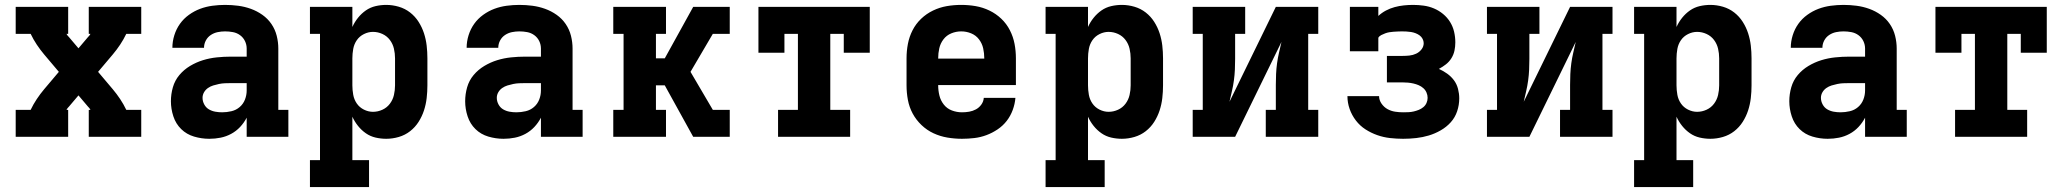

<svg xmlns="http://www.w3.org/2000/svg" viewBox="-20 -558 8440 783"><path d="M44 0V-110H105Q116 -133 130 -154Q144 -175 160 -194L220 -265L160 -336Q144 -355 130 -376Q116 -397 105 -420H44V-530H258V-420H251Q253 -416 255.5 -413Q258 -410 261 -407L300 -361L339 -407Q342 -410 344.5 -413Q347 -416 349 -420H342V-530H556V-420H495Q484 -397 470 -376Q456 -355 440 -336L380 -265L440 -194Q456 -175 470 -154Q484 -133 495 -110H556V0H342V-110H349Q347 -114 344.5 -117Q342 -120 339 -123L300 -169L261 -123Q258 -120 255.5 -117Q253 -114 251 -110H258V0Z M834 8Q834 8 834 8Q834 8 834 8H833Q802 8 771.5 -1Q741 -10 719 -31.5Q697 -53 687 -83.5Q677 -114 677 -145Q677 -174 685 -202Q693 -230 711.5 -252Q730 -274 755 -289Q780 -304 807.5 -312.5Q835 -321 864 -324Q893 -327 921 -327H986V-360Q986 -376 979 -390.5Q972 -405 959 -414.5Q946 -424 930 -427Q914 -430 898 -430Q883 -430 868 -427Q853 -424 840 -415.5Q827 -407 819.5 -393Q812 -379 812 -363H683Q683 -363 683 -363Q683 -363 683 -363Q683 -389 691 -414.5Q699 -440 714 -461Q729 -482 750.5 -497.5Q772 -513 796 -522Q820 -531 846 -534.5Q872 -538 898 -538Q925 -538 951.5 -534.5Q978 -531 1003 -522Q1028 -513 1050 -497.5Q1072 -482 1087 -460Q1102 -438 1108.5 -412Q1115 -386 1115 -360V-110H1156V0H986V-78Q975 -57 959 -40Q943 -23 922.5 -12Q902 -1 879.5 3.5Q857 8 834 8ZM886 -100Q905 -100 924 -104.5Q943 -109 957.5 -121.5Q972 -134 979 -152Q986 -170 986 -189V-219H921Q909 -219 897 -218.5Q885 -218 873 -215.5Q861 -213 849.5 -209.5Q838 -206 828 -199Q818 -192 812 -181.5Q806 -171 806 -159Q806 -145 813 -132Q820 -119 832 -112Q844 -105 858 -102.5Q872 -100 886 -100Z M1244 205V95H1285V-420H1244V-530H1417V-448Q1426 -468 1440 -485.5Q1454 -503 1472 -515.5Q1490 -528 1511.5 -533Q1533 -538 1555 -538Q1581 -538 1606.5 -530.5Q1632 -523 1652.5 -507Q1673 -491 1687 -469Q1701 -447 1709 -422.5Q1717 -398 1720 -372Q1723 -346 1723 -320V-210Q1723 -184 1720 -158Q1717 -132 1709 -107.5Q1701 -83 1687 -61Q1673 -39 1652.5 -23Q1632 -7 1606.5 0.5Q1581 8 1555 8Q1533 8 1511.5 3Q1490 -2 1472 -14.5Q1454 -27 1440 -44.5Q1426 -62 1417 -82V95H1485V205ZM1501 -102Q1521 -102 1539.5 -110.5Q1558 -119 1570 -135Q1582 -151 1586.5 -170.5Q1591 -190 1591 -210V-320Q1591 -340 1586.5 -359.5Q1582 -379 1570 -395Q1558 -411 1539.5 -419.5Q1521 -428 1501 -428Q1482 -428 1464 -419Q1446 -410 1435 -394Q1424 -378 1420.5 -358.5Q1417 -339 1417 -320V-210Q1417 -191 1420.5 -171.5Q1424 -152 1435 -136Q1446 -120 1464 -111Q1482 -102 1501 -102Z M2034 8Q2034 8 2034 8Q2034 8 2034 8H2033Q2002 8 1971.5 -1Q1941 -10 1919 -31.5Q1897 -53 1887 -83.5Q1877 -114 1877 -145Q1877 -174 1885 -202Q1893 -230 1911.5 -252Q1930 -274 1955 -289Q1980 -304 2007.5 -312.5Q2035 -321 2064 -324Q2093 -327 2121 -327H2186V-360Q2186 -376 2179 -390.5Q2172 -405 2159 -414.5Q2146 -424 2130 -427Q2114 -430 2098 -430Q2083 -430 2068 -427Q2053 -424 2040 -415.5Q2027 -407 2019.5 -393Q2012 -379 2012 -363H1883Q1883 -363 1883 -363Q1883 -363 1883 -363Q1883 -389 1891 -414.5Q1899 -440 1914 -461Q1929 -482 1950.5 -497.5Q1972 -513 1996 -522Q2020 -531 2046 -534.5Q2072 -538 2098 -538Q2125 -538 2151.5 -534.5Q2178 -531 2203 -522Q2228 -513 2250 -497.5Q2272 -482 2287 -460Q2302 -438 2308.5 -412Q2315 -386 2315 -360V-110H2356V0H2186V-78Q2175 -57 2159 -40Q2143 -23 2122.5 -12Q2102 -1 2079.5 3.5Q2057 8 2034 8ZM2086 -100Q2105 -100 2124 -104.5Q2143 -109 2157.5 -121.5Q2172 -134 2179 -152Q2186 -170 2186 -189V-219H2121Q2109 -219 2097 -218.5Q2085 -218 2073 -215.5Q2061 -213 2049.5 -209.5Q2038 -206 2028 -199Q2018 -192 2012 -181.5Q2006 -171 2006 -159Q2006 -145 2013 -132Q2020 -119 2032 -112Q2044 -105 2058 -102.5Q2072 -100 2086 -100Z M2481 0V-110H2523V-420H2481V-530H2696V-420H2655V-320H2691L2807 -530H2956V-420H2887L2796 -265L2887 -110H2956V0H2807L2691 -210H2655V-110H2696V0Z M3153 0V-110H3234V-420H3179V-343H3073V-530H3527V-343H3421V-420H3366V-110H3447V0Z M3903 8Q3873 8 3843.5 3Q3814 -2 3787 -14.5Q3760 -27 3738 -48Q3716 -69 3702 -95Q3688 -121 3682.5 -150.5Q3677 -180 3677 -210V-320Q3677 -350 3682.5 -379Q3688 -408 3701.5 -434.5Q3715 -461 3736.5 -481.5Q3758 -502 3785 -515Q3812 -528 3841 -533Q3870 -538 3900 -538Q3930 -538 3959 -533Q3988 -528 4015 -515Q4042 -502 4063.5 -481.5Q4085 -461 4098.5 -434.5Q4112 -408 4117.5 -379Q4123 -350 4123 -320V-211H3806V-210Q3806 -189 3811 -168.5Q3816 -148 3829 -131.5Q3842 -115 3862 -107.5Q3882 -100 3903 -100Q3918 -100 3932.5 -102.5Q3947 -105 3960 -112Q3973 -119 3982 -131.5Q3991 -144 3992 -159H4121Q4119 -134 4110 -109.5Q4101 -85 4085.5 -65Q4070 -45 4048.5 -30.5Q4027 -16 4003 -7Q3979 2 3953.5 5Q3928 8 3903 8ZM3806 -319H3994V-320Q3994 -341 3989.5 -361Q3985 -381 3972.5 -397.5Q3960 -414 3940.5 -422Q3921 -430 3900 -430Q3879 -430 3859.5 -422Q3840 -414 3827.5 -397.5Q3815 -381 3810.5 -361Q3806 -341 3806 -320Z M4244 205V95H4285V-420H4244V-530H4417V-448Q4426 -468 4440 -485.5Q4454 -503 4472 -515.5Q4490 -528 4511.5 -533Q4533 -538 4555 -538Q4581 -538 4606.5 -530.5Q4632 -523 4652.5 -507Q4673 -491 4687 -469Q4701 -447 4709 -422.5Q4717 -398 4720 -372Q4723 -346 4723 -320V-210Q4723 -184 4720 -158Q4717 -132 4709 -107.5Q4701 -83 4687 -61Q4673 -39 4652.5 -23Q4632 -7 4606.5 0.5Q4581 8 4555 8Q4533 8 4511.5 3Q4490 -2 4472 -14.5Q4454 -27 4440 -44.5Q4426 -62 4417 -82V95H4485V205ZM4501 -102Q4521 -102 4539.5 -110.5Q4558 -119 4570 -135Q4582 -151 4586.5 -170.5Q4591 -190 4591 -210V-320Q4591 -340 4586.5 -359.5Q4582 -379 4570 -395Q4558 -411 4539.5 -419.5Q4521 -428 4501 -428Q4482 -428 4464 -419Q4446 -410 4435 -394Q4424 -378 4420.5 -358.5Q4417 -339 4417 -320V-210Q4417 -191 4420.5 -171.5Q4424 -152 4435 -136Q4446 -120 4464 -111Q4482 -102 4501 -102Z M4844 0V-110H4885V-420H4844V-530H5058V-420H5017V-318Q5017 -296 5016 -274Q5015 -252 5012 -230Q5009 -208 5004 -186.5Q4999 -165 4994 -143L5183 -530H5356V-420H5315V-110H5356V0H5142V-110H5183V-212Q5183 -234 5184 -256Q5185 -278 5188 -300Q5191 -322 5196 -343.5Q5201 -365 5206 -387L5017 0Z M5702 8Q5676 8 5649 5Q5622 2 5596.5 -7Q5571 -16 5548.5 -30.5Q5526 -45 5509.5 -66.5Q5493 -88 5484 -113.5Q5475 -139 5475 -166H5604Q5604 -150 5614 -135.5Q5624 -121 5638.5 -113Q5653 -105 5669.5 -102.5Q5686 -100 5702 -100Q5713 -100 5724 -100.5Q5735 -101 5745.5 -103.5Q5756 -106 5766 -110Q5776 -114 5784.5 -121Q5793 -128 5797.5 -138Q5802 -148 5802 -159Q5802 -170 5797.5 -180.5Q5793 -191 5784.5 -198.5Q5776 -206 5765.5 -210.5Q5755 -215 5744 -217.5Q5733 -220 5722 -221Q5711 -222 5700 -222H5636V-330H5700Q5714 -330 5728 -331.5Q5742 -333 5755 -339Q5768 -345 5777 -356.5Q5786 -368 5786 -382Q5786 -391 5781.5 -399.5Q5777 -408 5769.5 -413.5Q5762 -419 5753 -422.5Q5744 -426 5734.5 -427.5Q5725 -429 5715.5 -429.5Q5706 -430 5697 -430Q5688 -430 5679.5 -429.5Q5671 -429 5662.5 -428.5Q5654 -428 5645.5 -426.5Q5637 -425 5629 -422Q5621 -419 5613 -415Q5605 -411 5601 -404V-349H5485V-530H5601V-493Q5615 -506 5632 -515Q5649 -524 5667.5 -529Q5686 -534 5705 -536Q5724 -538 5743 -538Q5764 -538 5786 -535Q5808 -532 5828 -523.5Q5848 -515 5865 -501Q5882 -487 5893.5 -468.5Q5905 -450 5910 -428.5Q5915 -407 5915 -385Q5915 -368 5911.5 -351.5Q5908 -335 5899 -320.5Q5890 -306 5876.5 -295.5Q5863 -285 5848 -277Q5866 -269 5882 -257.5Q5898 -246 5909.5 -230.5Q5921 -215 5926 -195.5Q5931 -176 5931 -157Q5931 -130 5922.5 -104.5Q5914 -79 5896.5 -59.5Q5879 -40 5855.5 -26.5Q5832 -13 5807 -5.5Q5782 2 5755.5 5Q5729 8 5702 8Z M6044 0V-110H6085V-420H6044V-530H6258V-420H6217V-318Q6217 -296 6216 -274Q6215 -252 6212 -230Q6209 -208 6204 -186.5Q6199 -165 6194 -143L6383 -530H6556V-420H6515V-110H6556V0H6342V-110H6383V-212Q6383 -234 6384 -256Q6385 -278 6388 -300Q6391 -322 6396 -343.5Q6401 -365 6406 -387L6217 0Z M6644 205V95H6685V-420H6644V-530H6817V-448Q6826 -468 6840 -485.5Q6854 -503 6872 -515.5Q6890 -528 6911.5 -533Q6933 -538 6955 -538Q6981 -538 7006.5 -530.5Q7032 -523 7052.5 -507Q7073 -491 7087 -469Q7101 -447 7109 -422.5Q7117 -398 7120 -372Q7123 -346 7123 -320V-210Q7123 -184 7120 -158Q7117 -132 7109 -107.5Q7101 -83 7087 -61Q7073 -39 7052.5 -23Q7032 -7 7006.5 0.5Q6981 8 6955 8Q6933 8 6911.5 3Q6890 -2 6872 -14.5Q6854 -27 6840 -44.5Q6826 -62 6817 -82V95H6885V205ZM6901 -102Q6921 -102 6939.5 -110.5Q6958 -119 6970 -135Q6982 -151 6986.5 -170.5Q6991 -190 6991 -210V-320Q6991 -340 6986.5 -359.5Q6982 -379 6970 -395Q6958 -411 6939.5 -419.5Q6921 -428 6901 -428Q6882 -428 6864 -419Q6846 -410 6835 -394Q6824 -378 6820.5 -358.5Q6817 -339 6817 -320V-210Q6817 -191 6820.5 -171.5Q6824 -152 6835 -136Q6846 -120 6864 -111Q6882 -102 6901 -102Z M7434 8Q7434 8 7434 8Q7434 8 7434 8H7433Q7402 8 7371.5 -1Q7341 -10 7319 -31.5Q7297 -53 7287 -83.5Q7277 -114 7277 -145Q7277 -174 7285 -202Q7293 -230 7311.5 -252Q7330 -274 7355 -289Q7380 -304 7407.5 -312.5Q7435 -321 7464 -324Q7493 -327 7521 -327H7586V-360Q7586 -376 7579 -390.5Q7572 -405 7559 -414.5Q7546 -424 7530 -427Q7514 -430 7498 -430Q7483 -430 7468 -427Q7453 -424 7440 -415.5Q7427 -407 7419.5 -393Q7412 -379 7412 -363H7283Q7283 -363 7283 -363Q7283 -363 7283 -363Q7283 -389 7291 -414.5Q7299 -440 7314 -461Q7329 -482 7350.5 -497.5Q7372 -513 7396 -522Q7420 -531 7446 -534.5Q7472 -538 7498 -538Q7525 -538 7551.5 -534.5Q7578 -531 7603 -522Q7628 -513 7650 -497.5Q7672 -482 7687 -460Q7702 -438 7708.5 -412Q7715 -386 7715 -360V-110H7756V0H7586V-78Q7575 -57 7559 -40Q7543 -23 7522.5 -12Q7502 -1 7479.5 3.5Q7457 8 7434 8ZM7486 -100Q7505 -100 7524 -104.5Q7543 -109 7557.5 -121.5Q7572 -134 7579 -152Q7586 -170 7586 -189V-219H7521Q7509 -219 7497 -218.5Q7485 -218 7473 -215.5Q7461 -213 7449.5 -209.5Q7438 -206 7428 -199Q7418 -192 7412 -181.5Q7406 -171 7406 -159Q7406 -145 7413 -132Q7420 -119 7432 -112Q7444 -105 7458 -102.5Q7472 -100 7486 -100Z M7953 0V-110H8034V-420H7979V-343H7873V-530H8327V-343H8221V-420H8166V-110H8247V0Z"/></svg>

Font: Iosevka Curly Slab XBdEx
Style: Regular
Weight: 800
Width: 7
Monospace: yes
Designer: Belleve Invis
Foundry: Belleve Invis
Version: Version 11.0.0; ttfautohint (v1.8.3)